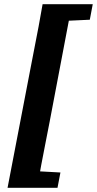

<svg xmlns="http://www.w3.org/2000/svg" viewBox="-20 -736 462 915"><path d="M16 159 123 -398Q133 -451 143.5 -504Q154 -557 164 -610Q174 -663 183 -716H323L217 -158Q207 -106 196.5 -53Q186 0 176 53Q166 106 157 159ZM84 159 99 78H121L268 86L254 159ZM237 -635 252 -716H422L408 -642L258 -635Z"/></svg>

Font: Source Serif 4 Black
Style: Italic
Weight: 900
Italic angle: -12°
Designer: Frank Grießhammer
Foundry: Adobe Systems Incorporated
Version: Version 4.004;hotconv 1.0.116;makeotfexe 2.5.65601